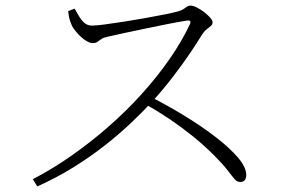

<svg xmlns="http://www.w3.org/2000/svg" viewBox="-20 -696 1040 690"><path d="M225 -656 248 -665Q255 -654 263 -639.5Q271 -625 282.5 -614.5Q294 -604 310 -604Q325 -604 355.5 -608Q386 -612 424.5 -618Q463 -624 502 -631Q541 -638 573.5 -644.5Q606 -651 623 -656Q633 -659 639.5 -663.5Q646 -668 652 -672Q658 -676 664 -676Q673 -676 686.5 -669.5Q700 -663 713 -653Q726 -643 735 -633Q744 -623 744 -616Q744 -608 737.5 -602.5Q731 -597 722.5 -590.5Q714 -584 707 -573Q690 -545 663 -505Q636 -465 601.5 -420Q567 -375 527 -331Q492 -293 448.5 -252Q405 -211 353 -170.5Q301 -130 241 -93Q181 -56 114 -26L98 -52Q169 -89 237.5 -137Q306 -185 370 -241Q434 -297 489.5 -358.5Q545 -420 589.5 -484Q634 -548 663 -610Q669 -625 651 -622Q620 -617 579.5 -609Q539 -601 498.5 -592.5Q458 -584 423 -576.5Q388 -569 367 -564Q352 -561 344 -555.5Q336 -550 330 -545.5Q324 -541 313 -541Q302 -541 287 -551Q272 -561 259.5 -575Q247 -589 241 -599Q237 -606 232 -620.5Q227 -635 225 -656ZM502 -322 523 -347Q584 -316 644.5 -279Q705 -242 755 -203.5Q805 -165 835 -130Q865 -95 865 -67Q865 -56 860 -49Q855 -42 843 -42Q832 -42 822.5 -53Q813 -64 797 -85Q781 -106 750 -137Q711 -176 671 -208Q631 -240 589.5 -268Q548 -296 502 -322Z"/></svg>

Font: Noto Serif JP
Style: Regular
Weight: 200
Designer: Ryoko NISHIZUKA 西塚涼子 (kana & ideographs); Frank Grießhammer (Latin, Greek & Cyrillic); Wenlong ZHANG 张文龙 (bopomofo); San
Foundry: Adobe
Version: Version 2.001;hotconv 1.1.0;makeotfexe 2.6.0